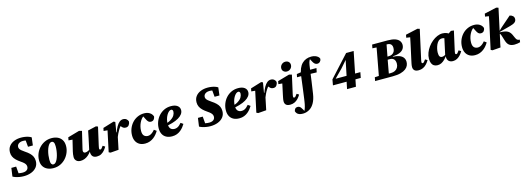

<svg xmlns="http://www.w3.org/2000/svg" viewBox="10 -2001 9517 3474"><g transform="rotate(-15 4768.0 -263.5)"><path d="M12 -29 34 -186H124L138 -19L73 -78Q101 -65 139.5 -57.5Q178 -50 212 -50Q245 -50 269 -60Q293 -70 306 -88.5Q319 -107 319 -133Q319 -152 311.5 -169.5Q304 -187 285 -206Q266 -225 230 -249Q181 -282 148 -314.5Q115 -347 98.5 -383Q82 -419 82 -462Q82 -529 117 -575.5Q152 -622 211.5 -646Q271 -670 344 -670Q381 -670 416.5 -664.5Q452 -659 482.5 -648.5Q513 -638 533 -624L515 -477H424L410 -631L475 -570Q450 -587 423 -595Q396 -603 361 -603Q327 -603 302 -592Q277 -581 263.5 -562Q250 -543 250 -519Q250 -500 259.5 -483Q269 -466 290.5 -448Q312 -430 347 -406Q395 -375 428 -343Q461 -311 477.5 -275Q494 -239 494 -193Q494 -125 457 -78Q420 -31 357 -6.5Q294 18 217 18Q176 18 137 11.5Q98 5 66 -5.5Q34 -16 12 -29Z M773 16Q710 16 660 -6.5Q610 -29 581.5 -74Q553 -119 553 -187Q553 -250 576 -309Q599 -368 642 -415Q685 -462 744 -490Q803 -518 873 -518Q937 -518 986.5 -495.5Q1036 -473 1064.5 -428Q1093 -383 1093 -315Q1093 -253 1069.5 -193.5Q1046 -134 1003.5 -87Q961 -40 902.5 -12Q844 16 773 16ZM787 -50Q809 -50 827.5 -68Q846 -86 861 -117Q876 -148 887 -187.5Q898 -227 904 -270Q910 -313 910 -355Q910 -410 896 -431Q882 -452 858 -452Q836 -452 817.5 -433.5Q799 -415 784 -384.5Q769 -354 758 -314.5Q747 -275 741.5 -232.5Q736 -190 736 -150Q736 -92 750 -71Q764 -50 787 -50Z M1278 16Q1244 16 1220 2.5Q1196 -11 1184 -33Q1172 -55 1172 -82Q1172 -110 1176 -135.5Q1180 -161 1185 -184L1242 -421L1285 -389L1162 -399L1172 -454L1390 -516L1442 -502L1372 -208Q1369 -195 1366.5 -184.5Q1364 -174 1362.5 -165.5Q1361 -157 1361 -148Q1361 -129 1371.5 -118.5Q1382 -108 1399 -108Q1415 -108 1431.5 -113Q1448 -118 1466 -129Q1484 -140 1504 -156L1514 -108H1485Q1458 -69 1426 -41.5Q1394 -14 1357 1Q1320 16 1278 16ZM1584 16Q1533 16 1507 -12Q1481 -40 1481 -94Q1481 -102 1482 -109Q1483 -116 1484 -123H1476L1523 -342Q1530 -377 1537 -410.5Q1544 -444 1551 -480L1707 -516L1742 -502L1666 -167Q1663 -150 1660 -136.5Q1657 -123 1657 -113Q1657 -102 1662 -96Q1667 -90 1677 -90Q1690 -90 1701.5 -103.5Q1713 -117 1733 -145L1774 -119Q1756 -86 1729.5 -55Q1703 -24 1668 -4Q1633 16 1584 16Z M2021 -184 2008 -299H2037Q2059 -367 2086 -415Q2113 -463 2145 -488.5Q2177 -514 2213 -514Q2251 -514 2275.5 -494Q2300 -474 2307 -445Q2304 -409 2283.5 -381.5Q2263 -354 2224 -354Q2191 -354 2172.5 -369.5Q2154 -385 2133 -412L2119 -431L2171 -416L2145 -413Q2122 -387 2102.5 -356.5Q2083 -326 2064 -285Q2045 -244 2021 -184ZM1808 -3 1897 -420 1958 -386 1819 -399 1830 -453 2036 -516 2066 -502 2035 -315H2057L2042 -240Q2029 -175 2016.5 -116.5Q2004 -58 1992 0L1840 12Z M2490 16Q2428 16 2384.5 -9Q2341 -34 2318 -79Q2295 -124 2295 -185Q2295 -252 2318 -311.5Q2341 -371 2382.5 -417.5Q2424 -464 2482 -491Q2540 -518 2609 -518Q2649 -518 2681 -506Q2713 -494 2736 -471.5Q2759 -449 2769 -418Q2767 -387 2747.5 -363Q2728 -339 2691 -339Q2663 -339 2644.5 -356.5Q2626 -374 2609 -410L2571 -486H2625V-475H2592Q2568 -462 2547 -436Q2526 -410 2509.5 -376Q2493 -342 2483.5 -302.5Q2474 -263 2474 -222Q2474 -159 2501.5 -132Q2529 -105 2572 -105Q2595 -105 2616.5 -114Q2638 -123 2660 -141Q2682 -159 2703 -185L2748 -153Q2732 -125 2708 -95Q2684 -65 2652 -40Q2620 -15 2579.5 0.5Q2539 16 2490 16Z M2996 16Q2932 16 2886.5 -8Q2841 -32 2817.5 -77Q2794 -122 2794 -182Q2794 -248 2817 -308.5Q2840 -369 2882 -416Q2924 -463 2982 -490.5Q3040 -518 3111 -518Q3187 -518 3229.5 -486.5Q3272 -455 3272 -403Q3272 -363 3247 -328.5Q3222 -294 3173.5 -265.5Q3125 -237 3054 -216Q2983 -195 2890 -180L2889 -218Q2985 -241 3037 -274Q3089 -307 3109.5 -343.5Q3130 -380 3130 -412Q3130 -432 3121 -443Q3112 -454 3097 -454Q3075 -454 3053 -434.5Q3031 -415 3012 -382Q2993 -349 2982 -307Q2971 -265 2971 -220Q2971 -159 2997.5 -131Q3024 -103 3070 -103Q3097 -103 3119.5 -112.5Q3142 -122 3162.5 -140Q3183 -158 3202 -181L3247 -149Q3232 -123 3209 -94Q3186 -65 3155.5 -40Q3125 -15 3085.5 0.5Q3046 16 2996 16Z M3507 -29 3529 -186H3619L3633 -19L3568 -78Q3596 -65 3634.5 -57.5Q3673 -50 3707 -50Q3740 -50 3764 -60Q3788 -70 3801 -88.5Q3814 -107 3814 -133Q3814 -152 3806.5 -169.5Q3799 -187 3780 -206Q3761 -225 3725 -249Q3676 -282 3643 -314.5Q3610 -347 3593.5 -383Q3577 -419 3577 -462Q3577 -529 3612 -575.5Q3647 -622 3706.5 -646Q3766 -670 3839 -670Q3876 -670 3911.5 -664.5Q3947 -659 3977.5 -648.5Q4008 -638 4028 -624L4010 -477H3919L3905 -631L3970 -570Q3945 -587 3918 -595Q3891 -603 3856 -603Q3822 -603 3797 -592Q3772 -581 3758.5 -562Q3745 -543 3745 -519Q3745 -500 3754.5 -483Q3764 -466 3785.5 -448Q3807 -430 3842 -406Q3890 -375 3923 -343Q3956 -311 3972.5 -275Q3989 -239 3989 -193Q3989 -125 3952 -78Q3915 -31 3852 -6.5Q3789 18 3712 18Q3671 18 3632 11.5Q3593 5 3561 -5.5Q3529 -16 3507 -29Z M4254 16Q4190 16 4144.5 -8Q4099 -32 4075.5 -77Q4052 -122 4052 -182Q4052 -248 4075 -308.5Q4098 -369 4140 -416Q4182 -463 4240 -490.5Q4298 -518 4369 -518Q4445 -518 4487.5 -486.5Q4530 -455 4530 -403Q4530 -363 4505 -328.5Q4480 -294 4431.5 -265.5Q4383 -237 4312 -216Q4241 -195 4148 -180L4147 -218Q4243 -241 4295 -274Q4347 -307 4367.5 -343.5Q4388 -380 4388 -412Q4388 -432 4379 -443Q4370 -454 4355 -454Q4333 -454 4311 -434.5Q4289 -415 4270 -382Q4251 -349 4240 -307Q4229 -265 4229 -220Q4229 -159 4255.5 -131Q4282 -103 4328 -103Q4355 -103 4377.5 -112.5Q4400 -122 4420.5 -140Q4441 -158 4460 -181L4505 -149Q4490 -123 4467 -94Q4444 -65 4413.5 -40Q4383 -15 4343.5 0.5Q4304 16 4254 16Z M4787 -184 4774 -299H4803Q4825 -367 4852 -415Q4879 -463 4911 -488.5Q4943 -514 4979 -514Q5017 -514 5041.5 -494Q5066 -474 5073 -445Q5070 -409 5049.5 -381.5Q5029 -354 4990 -354Q4957 -354 4938.5 -369.5Q4920 -385 4899 -412L4885 -431L4937 -416L4911 -413Q4888 -387 4868.5 -356.5Q4849 -326 4830 -285Q4811 -244 4787 -184ZM4574 -3 4663 -420 4724 -386 4585 -399 4596 -453 4802 -516 4832 -502 4801 -315H4823L4808 -240Q4795 -175 4782.5 -116.5Q4770 -58 4758 0L4606 12Z M5103 -72Q5103 -100 5109.5 -130.5Q5116 -161 5120 -183L5171 -421L5211 -388L5093 -399L5103 -453L5323 -516L5374 -503L5298 -163Q5295 -148 5292.5 -135.5Q5290 -123 5290 -113Q5290 -102 5294.5 -96Q5299 -90 5309 -90Q5322 -90 5334 -103Q5346 -116 5366 -145L5407 -120Q5384 -81 5355 -50Q5326 -19 5289 -1.5Q5252 16 5207 16Q5152 16 5127.5 -8Q5103 -32 5103 -72ZM5302 -580Q5267 -580 5242 -602Q5217 -624 5217 -660Q5217 -701 5246.5 -730Q5276 -759 5318 -759Q5356 -759 5379.5 -736.5Q5403 -714 5403 -679Q5403 -638 5374 -609Q5345 -580 5302 -580Z M5388 232Q5345 232 5317.5 221.5Q5290 211 5275.5 193Q5261 175 5254 152Q5259 125 5274.5 107Q5290 89 5318 89Q5339 89 5353 96Q5367 103 5379.5 119Q5392 135 5407 161L5425 196L5408 193H5427L5420 196Q5429 177 5436.5 160Q5444 143 5449 121Q5455 102 5459 80Q5463 58 5467.5 32Q5472 6 5476 -26Q5490 -126 5503 -229Q5516 -332 5529 -434Q5539 -513 5562.5 -569Q5586 -625 5621 -659.5Q5656 -694 5700 -710.5Q5744 -727 5795 -727Q5834 -727 5866 -716Q5898 -705 5919 -686.5Q5940 -668 5945 -646Q5944 -617 5923 -595Q5902 -573 5871 -573Q5845 -573 5826 -588Q5807 -603 5793 -629L5759 -692L5771 -696H5758L5765 -694Q5756 -682 5749 -667.5Q5742 -653 5736.5 -633.5Q5731 -614 5726.5 -586Q5722 -558 5717 -519Q5701 -402 5685.5 -288Q5670 -174 5653 -66Q5645 -14 5632 26Q5619 66 5602 97Q5585 128 5563 153Q5543 176 5515 194Q5487 212 5454.5 222Q5422 232 5388 232ZM5451 -432 5463 -489 5593 -509V-502H5834L5818 -425L5581 -432Z M6270 10 6307 -170 6317 -192 6384 -516H6351L6422 -553L6268 -376L6108 -214L6122 -268V-225H6582L6562 -122H6041L6060 -229L6423 -626H6564L6436 10Z M6798 0 6811 -68 6948 -75H6965L6958 0ZM6874 0 6940 -355Q6954 -429 6967.5 -503.5Q6981 -578 6994 -652H7182L7115 -298Q7101 -223 7087.5 -148.5Q7074 -74 7061 0ZM6904 -585 6917 -652H7066L7059 -577H7042ZM6981 0 6987 -66H7113Q7157 -66 7190 -83Q7223 -100 7241.5 -131.5Q7260 -163 7260 -204Q7260 -257 7234.5 -285.5Q7209 -314 7158 -314H7041L7046 -370H7152Q7189 -370 7216.5 -384.5Q7244 -399 7259 -427Q7274 -455 7274 -494Q7274 -524 7263.5 -544.5Q7253 -565 7232 -575.5Q7211 -586 7179 -586H7093L7099 -652H7207Q7295 -652 7348 -632.5Q7401 -613 7424.5 -579.5Q7448 -546 7448 -506Q7448 -462 7424.5 -428Q7401 -394 7351 -373.5Q7301 -353 7221 -349L7226 -342Q7295 -339 7342.5 -320.5Q7390 -302 7414 -269Q7438 -236 7438 -189Q7438 -155 7423.5 -121.5Q7409 -88 7374 -61Q7339 -34 7279.5 -17Q7220 0 7129 0Z M7613 16Q7558 16 7533.5 -8Q7509 -32 7509 -72Q7509 -100 7515.5 -131Q7522 -162 7530 -200L7576 -410Q7587 -463 7598.5 -514.5Q7610 -566 7620 -620L7686 -591L7545 -611L7555 -665L7782 -716L7823 -704L7704 -163Q7701 -148 7698.5 -135.5Q7696 -123 7696 -113Q7696 -102 7700.5 -96Q7705 -90 7715 -90Q7728 -90 7740 -103Q7752 -116 7772 -145L7813 -120Q7790 -81 7761 -50Q7732 -19 7695 -1.5Q7658 16 7613 16Z M7967 16Q7930 16 7902 0Q7874 -16 7858.5 -50Q7843 -84 7843 -136Q7843 -192 7864 -247.5Q7885 -303 7920.5 -351.5Q7956 -400 8001.5 -437.5Q8047 -475 8097 -496.5Q8147 -518 8195 -518Q8220 -518 8241.5 -513.5Q8263 -509 8282 -500.5Q8301 -492 8318 -480L8252 -400Q8228 -419 8206.5 -426Q8185 -433 8164 -433Q8154 -433 8143 -431Q8132 -429 8121 -423.5Q8110 -418 8099 -408Q8075 -385 8058.5 -349Q8042 -313 8033.5 -273.5Q8025 -234 8025 -202Q8025 -150 8040.5 -129.5Q8056 -109 8083 -109Q8098 -109 8112.5 -114Q8127 -119 8140.5 -126.5Q8154 -134 8167 -143L8169 -101H8147Q8128 -73 8101 -46Q8074 -19 8040.5 -1.5Q8007 16 7967 16ZM8255 16Q8207 16 8178 -10Q8149 -36 8148 -85Q8148 -88 8148 -90.5Q8148 -93 8148.5 -96Q8149 -99 8149 -101H8139L8214 -447H8248L8358 -522L8412 -515L8334 -167Q8331 -150 8328 -137Q8325 -124 8325 -113Q8325 -102 8330 -96Q8335 -90 8345 -90Q8358 -90 8369.5 -104Q8381 -118 8401 -146L8443 -120Q8424 -86 8397 -55Q8370 -24 8334.5 -4Q8299 16 8255 16Z M8671 16Q8609 16 8565.5 -9Q8522 -34 8499 -79Q8476 -124 8476 -185Q8476 -252 8499 -311.5Q8522 -371 8563.5 -417.5Q8605 -464 8663 -491Q8721 -518 8790 -518Q8830 -518 8862 -506Q8894 -494 8917 -471.5Q8940 -449 8950 -418Q8948 -387 8928.5 -363Q8909 -339 8872 -339Q8844 -339 8825.5 -356.5Q8807 -374 8790 -410L8752 -486H8806V-475H8773Q8749 -462 8728 -436Q8707 -410 8690.5 -376Q8674 -342 8664.5 -302.5Q8655 -263 8655 -222Q8655 -159 8682.5 -132Q8710 -105 8753 -105Q8776 -105 8797.5 -114Q8819 -123 8841 -141Q8863 -159 8884 -185L8929 -153Q8913 -125 8889 -95Q8865 -65 8833 -40Q8801 -15 8760.5 0.5Q8720 16 8671 16Z M8963 -3 9050 -405Q9062 -460 9073.5 -512.5Q9085 -565 9094 -620L9162 -591L9021 -611L9031 -665L9258 -716L9298 -704L9190 -203Q9182 -164 9174.5 -131Q9167 -98 9160 -66.5Q9153 -35 9147 0L8995 12ZM9514 0Q9495 6 9466.5 11Q9438 16 9408 16Q9346 16 9309 -11Q9272 -38 9253 -103L9226 -190Q9220 -211 9214.5 -222.5Q9209 -234 9202.5 -239.5Q9196 -245 9186 -249L9179 -251V-289H9203L9263 -347L9456 -515Q9489 -509 9512.5 -488Q9536 -467 9536 -432Q9536 -393 9507 -369.5Q9478 -346 9416 -330L9197 -272L9199 -268L9252 -265Q9292 -262 9323 -252Q9354 -242 9376.5 -222Q9399 -202 9415 -169L9446 -100Q9458 -75 9469.5 -63.5Q9481 -52 9501 -49L9521 -46Z"/></g></svg>

Font: Source Serif 4 Black
Style: Italic
Weight: 900
Italic angle: -12°
Designer: Frank Grießhammer
Foundry: Adobe Systems Incorporated
Version: Version 4.004;hotconv 1.0.116;makeotfexe 2.5.65601